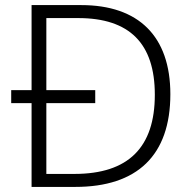

<svg xmlns="http://www.w3.org/2000/svg" viewBox="-20 -734 751 754"><path d="M299 -714H104V-380H24V-329H104V0H276C519 0 649 -124 649 -364C649 -592 524 -714 299 -714ZM287 -663C489 -663 588 -563 588 -362C588 -155 484 -51 272 -51H162V-329H354V-380H162V-663Z"/></svg>

Font: Noto Sans Telugu Light
Style: Regular
Weight: 300
Designer: Jelle Bosma - Monotype Design Team
Foundry: Monotype Imaging Inc.
Version: Version 2.005